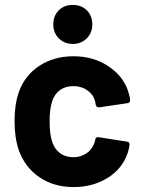

<svg xmlns="http://www.w3.org/2000/svg" viewBox="-20 -750 577 778"><path d="M56 -142Q39 -192 39 -260Q39 -327 56 -376Q80 -444 139 -483Q198 -522 278 -522Q358 -522 418.5 -482Q479 -442 499 -381Q507 -357 507 -345V-343Q507 -334 497 -332L382 -315H380Q371 -315 368 -325L365 -341Q358 -367 334 -384Q310 -401 277 -401Q245 -401 223 -385Q201 -369 192 -341Q181 -311 181 -259Q181 -207 191 -177Q200 -147 222.5 -130Q245 -113 277 -113Q308 -113 331.5 -129.5Q355 -146 364 -175Q365 -177 365 -181Q366 -182 366 -184Q367 -196 380 -194L495 -176Q505 -174 505 -165Q505 -157 499 -135Q478 -68 417.5 -30Q357 8 278 8Q198 8 139.5 -32Q81 -72 56 -142ZM196 -651Q196 -686 218 -708Q240 -730 275 -730Q310 -730 332 -708Q354 -686 354 -651Q354 -617 331.5 -594.5Q309 -572 275 -572Q241 -572 218.5 -594.5Q196 -617 196 -651Z"/></svg>

Font: UMi
Style: Bold
Weight: 700
Designer: Peter Middis
Foundry: We Are UMi
Version: Version 1.0